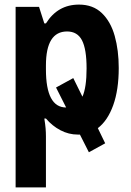

<svg xmlns="http://www.w3.org/2000/svg" viewBox="-20 -576 570 836"><path d="M48 240V-546H150L173 -474H180Q231 -556 324 -556Q385 -556 423.5 -519Q462 -482 479.5 -419.5Q497 -357 497 -280Q497 -185 473 -118Q449 -51 406 -18L438 48L367 87L328 10Q324 10 319 10Q279 10 243 -9Q207 -28 180 -60H173Q177 -35 178.5 -17.5Q180 0 180 18V240ZM180 -274Q180 -108 268 -108L224 -195L299 -236L339 -155Q357 -196 357 -278Q357 -362 337 -400.5Q317 -439 272 -439Q180 -439 180 -291Z"/></svg>

Font: Noto Sans Mono Condensed
Style: Bold
Weight: 700
Width: 3
Designer: Monotype Design Team
Foundry: Monotype Imaging Inc.
Version: Version 2.014